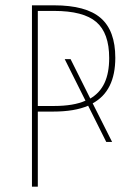

<svg xmlns="http://www.w3.org/2000/svg" viewBox="-20 -701 494 721"><path d="M328 -313 401 -168H379L311 -304Q260 -282 180 -282H122V0H100V-681H183Q303 -681 358 -633.5Q413 -586 413 -484Q413 -359 328 -313ZM301 -323 223 -479H245L319 -331Q355 -352 372.5 -389.5Q390 -427 390 -483Q390 -577 341.5 -618.5Q293 -660 183 -660H122V-303H182Q257 -303 301 -323Z"/></svg>

Font: Fira Sans Extra Condensed Thin
Style: Regular
Weight: 250
Width: 1
Designer: Carrois Corporate & Edenspiekermann AG
Foundry: Carrois Corporate GbR & Edenspiekermann AG
Version: Version 4.203